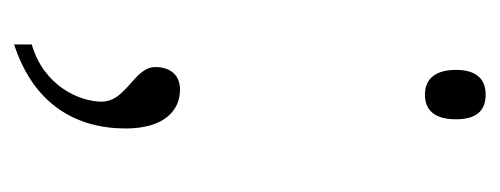

<svg xmlns="http://www.w3.org/2000/svg" viewBox="-238 -316 708 272"><g transform="rotate(90 116.0 -180.0)"><path d="M114 -428C133 -428 149 -438 149 -472C149 -505 133 -514 114 -514C96 -514 79 -505 79 -472C79 -438 96 -428 114 -428ZM43 154C129 126 162 65 162 -4C162 -58 137 -81 107 -81C86 -81 75 -67 75 -46C75 -16 124 -5 124 30C124 61 102 112 43 129Z"/></g></svg>

Font: Noto Serif Gurmukhi ExtraLight
Style: Regular
Weight: 200
Designer: Vaibhav Singh and the Monotype Design Team
Foundry: Monotype Imaging Inc.
Version: Version 2.004